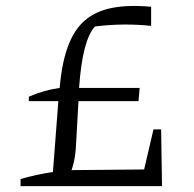

<svg xmlns="http://www.w3.org/2000/svg" viewBox="-20 -633 659 653"><path d="M78 -289V-304Q103 -315 129 -322.5Q155 -330 183 -334Q190 -418 211 -475Q232 -532 268.5 -563.5Q305 -595 360.5 -606Q416 -617 494 -610V-545Q447 -550 399.5 -549.5Q352 -549 303 -543Q260 -496 249 -334H455L451 -289ZM50 0V-24Q77 -32 105 -38Q133 -44 160 -48L180 -309H248L238 -131Q236 -95 226 -62.5Q216 -30 198 0ZM179 0V-54L510 -57L511 0ZM457 0 502 -193H528L531 0Z"/></svg>

Font: Piazzolla Thin Light
Style: Regular
Weight: 300
Version: Version 2.005